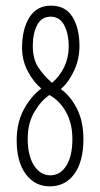

<svg xmlns="http://www.w3.org/2000/svg" viewBox="-20 -649 353 679"><path d="M156 10Q103 10 71 -33.5Q39 -77 39 -152Q39 -215 64 -261.5Q89 -308 126 -336Q99 -358 78.5 -396.5Q58 -435 58 -480Q58 -546 84 -587.5Q110 -629 160 -629Q212 -629 236.5 -589Q261 -549 261 -486Q261 -440 242 -399Q223 -358 195 -334Q230 -309 252.5 -264Q275 -219 275 -157Q275 -78 243 -34Q211 10 156 10ZM164 -356Q192 -380 207.5 -413Q223 -446 223 -484Q223 -530 207 -560Q191 -590 159 -590Q127 -590 111.5 -560.5Q96 -531 96 -487Q96 -440 115.5 -410.5Q135 -381 164 -356ZM158 -29Q193 -29 214.5 -63Q236 -97 236 -157Q236 -212 214 -252Q192 -292 155 -313Q125 -293 101.5 -253Q78 -213 78 -159Q78 -98 100.5 -63.5Q123 -29 158 -29Z"/></svg>

Font: Inconsolata ExtraCondensed Light
Style: Regular
Weight: 300
Width: 2
Monospace: yes
Designer: Raph Levien, Cyreal, Brenton Simpson
Foundry: Raph Levien, Cyreal, Google
Version: Version 3.100; ttfautohint (v1.8.4.7-5d5b)